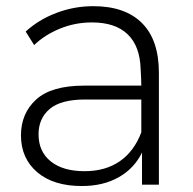

<svg xmlns="http://www.w3.org/2000/svg" viewBox="-20 -607 634 631"><path d="M502.2 -367.8V0H446.7V-105.6Q421.1 -53.3 370 -24.4Q318.9 4.4 248.9 4.4Q155.6 4.4 102.2 -41.1Q48.9 -86.7 48.9 -162.2Q48.9 -234.4 98.9 -280Q148.9 -325.6 256.7 -325.6H444.4Q444.4 -344.4 442.2 -380Q440 -455.6 399.4 -494.4Q358.9 -533.3 282.2 -533.3Q226.7 -533.3 176.7 -512.8Q126.7 -492.2 92.2 -458.9L64.4 -503.3Q106.7 -542.2 165 -564.4Q223.3 -586.7 286.7 -586.7Q391.1 -586.7 446.7 -531.1Q502.2 -475.6 502.2 -367.8ZM444.4 -172.2V-280H260Q180 -280 143.3 -248.9Q106.7 -217.8 106.7 -165.6Q106.7 -108.9 146.7 -76.7Q186.7 -44.4 257.8 -44.4Q326.7 -44.4 373.9 -77.2Q421.1 -110 444.4 -172.2Z"/></svg>

Font: Paperlogy 3 Light
Style: Regular
Weight: 300
Designer: redesigned by Lee Juim, glyphs from Gmarket Sans & Montserrat
Foundry: PT&
Version: Version 1.001